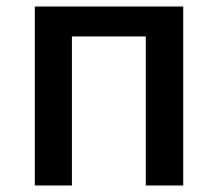

<svg xmlns="http://www.w3.org/2000/svg" viewBox="-20 -570 669 590"><path d="M87 0H201V-458H428V0H543V-550H87Z"/></svg>

Font: Noto Sans CJK JP Medium
Style: Regular
Weight: 500
Designer: Ryoko NISHIZUKA (kana & ideographs); Paul D. Hunt (Latin, Greek & Cyrillic); Wenlong ZHANG (bopomofo); Sandoll Communica
Foundry: Adobe Systems Incorporated
Version: Version 1.004;PS 1.004;hotconv 1.0.82;makeotf.lib2.5.63406